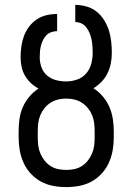

<svg xmlns="http://www.w3.org/2000/svg" viewBox="-20 -755 540 783"><path d="M250 8Q223 8 196.5 3Q170 -2 147 -14.5Q124 -27 105.5 -47Q87 -67 76 -91.5Q65 -116 60.5 -142Q56 -168 56 -195V-220Q56 -245 59.5 -270Q63 -295 73 -318Q83 -341 99.5 -360.5Q116 -380 137 -394Q120 -403 105.5 -416.5Q91 -430 81.5 -447Q72 -464 68 -483Q64 -502 64 -521Q64 -543 67 -565Q70 -587 77.5 -607.5Q85 -628 98.5 -646Q112 -664 130 -676Q148 -688 169.5 -693Q191 -698 213 -698V-628Q201 -628 189.5 -624Q178 -620 169.5 -611.5Q161 -603 155.5 -592Q150 -581 147 -569Q144 -557 143 -545Q142 -533 142 -521Q142 -501 149 -481Q156 -461 171.5 -447.5Q187 -434 207.5 -428.5Q228 -423 248 -423H250Q273 -423 294.5 -430.5Q316 -438 331 -455Q346 -472 352 -494.5Q358 -517 358 -540Q358 -553 357 -566.5Q356 -580 353.5 -593Q351 -606 346 -618.5Q341 -631 333 -642Q325 -653 313 -659Q301 -665 287 -665V-735Q310 -735 333 -728.5Q356 -722 374 -707.5Q392 -693 404.5 -673Q417 -653 424 -631Q431 -609 433.5 -586Q436 -563 436 -540Q436 -518 432 -497Q428 -476 418.5 -456.5Q409 -437 394 -421.5Q379 -406 361 -395Q382 -382 399 -362Q416 -342 426 -319Q436 -296 440 -270.5Q444 -245 444 -220V-195Q444 -168 439.5 -142Q435 -116 424 -91.5Q413 -67 394.5 -47Q376 -27 353 -14.5Q330 -2 303.5 3Q277 8 250 8ZM250 -62Q267 -62 283.5 -65.5Q300 -69 314 -78Q328 -87 338.5 -100.5Q349 -114 355.5 -129.5Q362 -145 364 -161.5Q366 -178 366 -195V-220Q366 -236 364 -253Q362 -270 355.5 -285.5Q349 -301 338.5 -314Q328 -327 314 -336Q300 -345 283.5 -349Q267 -353 250 -353Q233 -353 216.5 -349Q200 -345 186 -336Q172 -327 161.5 -314Q151 -301 144.5 -285.5Q138 -270 136 -253Q134 -236 134 -220V-195Q134 -178 136 -161.5Q138 -145 144.5 -129.5Q151 -114 161.5 -100.5Q172 -87 186 -78Q200 -69 216.5 -65.5Q233 -62 250 -62Z"/></svg>

Font: Iosevka SS18
Style: Regular
Weight: 400
Monospace: yes
Designer: Belleve Invis
Foundry: Belleve Invis
Version: Version 25.1.1; ttfautohint (v1.8.4)